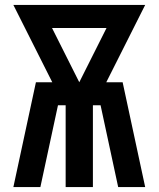

<svg xmlns="http://www.w3.org/2000/svg" viewBox="-20 -755 640 775"><path d="M34 0 125 -423H191L34 -735H566L409 -423H475L566 0H457L386 -330H355V0H245V-330H214L143 0ZM300 -423 410 -642H190Z"/></svg>

Font: Iosevka SS04 Extended
Style: Bold
Weight: 700
Width: 7
Monospace: yes
Designer: Belleve Invis
Foundry: Belleve Invis
Version: Version 19.0.0; ttfautohint (v1.8.4)